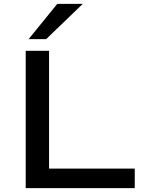

<svg xmlns="http://www.w3.org/2000/svg" viewBox="-20 -966 737 986"><path d="M112 0V-705H232V-100H672V0ZM127 -765 274 -946H405L217 -765Z"/></svg>

Font: Nunito Sans 10pt Expanded SemiBold
Style: Regular
Weight: 600
Width: 7
Designer: Vernon Adams
Foundry: Vernon Adams
Version: Version 3.101;gftools[0.9.27]